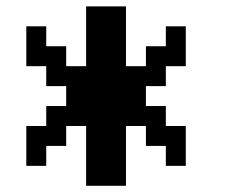

<svg xmlns="http://www.w3.org/2000/svg" viewBox="-20 -1020 790 602"><path d="M250 -437.5V-625H187.5V-562.5H125V-500H62.5V-625H125V-687.5H187.5V-750H125V-812.5H62.5V-937.5H125V-875H187.5V-812.5H250V-1000H375V-812.5H437.5V-875H500V-937.5H562.5V-812.5H500V-750H437.5V-687.5H500V-625H562.5V-500H500V-562.5H437.5V-625H375V-437.5Z"/></svg>

Font: Better VCR
Style: Regular
Weight: 400
Designer: artdzyk
Foundry: https://fontstruct.com
Version: Version 1.0